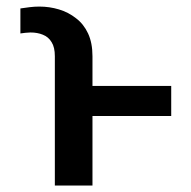

<svg xmlns="http://www.w3.org/2000/svg" viewBox="-20 -573 591 593"><path d="M265.6 0Q236.3 0 149.4 0Q149.4 -99.6 149.4 -399.4Q149.4 -426.8 139.6 -442.4Q129.9 -459 112.3 -465.8Q95.7 -472.7 74.2 -472.7Q67.4 -472.7 58.6 -471.7Q49.8 -470.7 43 -469.7Q43 -495.1 43 -546.9Q55.7 -548.8 71.3 -550.8Q85.9 -552.7 101.6 -552.7Q132.8 -552.7 162.1 -543.9Q191.4 -535.2 214.8 -516.6Q238.3 -499 252 -469.7Q265.6 -440.4 265.6 -399.4Q265.6 -266.6 265.6 0ZM508.8 -307.6Q508.8 -284.2 508.8 -214.8Q440.4 -214.8 235.4 -214.8Q235.4 -238.3 235.4 -307.6Q303.7 -307.6 508.8 -307.6Z"/></svg>

Font: DeepSea
Style: Medium
Weight: 500
Designer: Stem
Version: Version 3.019;git-0a5106e0b